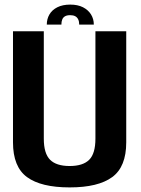

<svg xmlns="http://www.w3.org/2000/svg" viewBox="-20 -811 615 835"><path d="M283 4Q407 4 468 -40.8Q529 -85.5 529 -192V-675H395V-208Q395 -143 367.8 -116Q340.5 -89 283 -89Q225 -89 197.8 -116.2Q170.5 -143.5 170.5 -208V-675H36.5V-192Q36.5 -85.5 97.5 -40.8Q158.5 4 283 4ZM285.5 -791Q252.5 -791 229.5 -779.5Q206.5 -768 195 -748.2Q183.5 -728.5 183.5 -704H247Q247 -717.5 250.8 -726.5Q254.5 -735.5 262.8 -740.2Q271 -745 285.5 -745Q298.5 -745 307 -740.5Q315.5 -736 320 -726.8Q324.5 -717.5 324.5 -704H388Q388 -728.5 375.8 -748.2Q363.5 -768 340.8 -779.5Q318 -791 285.5 -791Z"/></svg>

Font: Anybody SemiCondensed SemiBold
Style: Regular
Weight: 600
Width: 4
Version: Version 1.113;gftools[0.9.25]